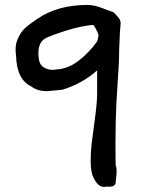

<svg xmlns="http://www.w3.org/2000/svg" viewBox="-20 -400 579 777"><path d="M411 355Q380 364 359 320Q347 298 347 252.5Q347 207 353.5 161.5Q360 116 367 58Q374 0 373 -36V-115Q312 -61 233 -37Q173 -31 171 -31Q131 -31 107 -50Q47 -78 45 -176Q39 -212 51 -240.5Q63 -269 80 -285Q97 -301 130 -323Q212 -380 334 -380Q351 -380 366.5 -376Q382 -372 406.5 -362.5Q431 -353 440 -350Q444 -346 451 -338.5Q458 -331 461 -327Q464 -323 466.5 -316.5Q469 -310 468 -302Q466 -282 465 -264Q464 -246 463.5 -226.5Q463 -207 462 -195Q463 -160 455 -48Q445 87 448 268Q452 278 452 290.5Q452 303 450 318.5Q448 334 448 342Q444 351 436.5 353.5Q429 356 420.5 355.5Q412 355 411 355ZM208 -119Q255 -121 298.5 -154.5Q342 -188 374 -234Q375 -236 376 -242Q377 -248 378 -253L379 -258Q375 -271 367 -285Q359 -299 357 -299Q286 -294 174 -250Q125 -231 138 -157Q142 -134 163 -124Q184 -114 208 -119Z"/></svg>

Font: Excalifont
Style: Regular
Weight: 400
Designer: Your Own Font Foundry (Virgil); Ján Filípek / DizajnDesign (Excalifont, modifications)
Foundry: Your Own Font Foundry (Virgil); Ján Filípek / DizajnDesign (Excalifont, modifications)
Version: Version 1.000;Glyphs 3.2 (3227)